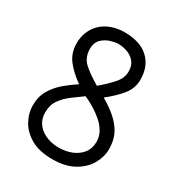

<svg xmlns="http://www.w3.org/2000/svg" viewBox="-167 -801 847 914"><g transform="rotate(30 256.5 -344.0)"><path d="M254 4Q183 4 137 -22.5Q91 -49 69 -89.5Q47 -130 47 -172Q47 -221 68.5 -257Q90 -293 122.5 -320.5Q155 -348 188 -369Q143 -400 111.5 -439Q80 -478 80 -533Q80 -567 92 -596Q104 -625 126.5 -646.5Q149 -668 181.5 -680Q214 -692 254 -692Q309 -692 348 -673.5Q387 -655 408.5 -619.5Q430 -584 430 -533Q430 -487 401 -450Q372 -413 321 -373Q377 -340 408.5 -308.5Q440 -277 453 -244.5Q466 -212 466 -172Q466 -130 443 -89.5Q420 -49 373 -22.5Q326 4 254 4ZM254 -59Q292 -59 324.5 -72Q357 -85 377 -110.5Q397 -136 397 -173Q397 -202 382.5 -227Q368 -252 346 -271Q324 -290 301.5 -304Q279 -318 262.5 -326Q246 -334 243 -335Q215 -315 185.5 -293Q156 -271 135.5 -242.5Q115 -214 115 -173Q115 -145 126 -124Q137 -103 156.5 -88.5Q176 -74 201 -66.5Q226 -59 254 -59ZM265 -405Q303 -437 332.5 -469.5Q362 -502 362 -539Q362 -572 345 -592Q328 -612 303 -620.5Q278 -629 254 -629Q237 -629 211.5 -621Q186 -613 167 -594Q148 -575 148 -542Q148 -494 179 -465.5Q210 -437 265 -405Z"/></g></svg>

Font: Kreon Light
Style: Regular
Weight: 300
Designer: Julia Petretta
Foundry: Julia Petretta and Eli Heuer
Version: Version 2.002